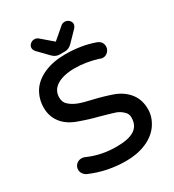

<svg xmlns="http://www.w3.org/2000/svg" viewBox="-208 -984 1017 1120"><g transform="rotate(-30 301.0 -423.5)"><path d="M236 -735 169 -804Q159 -817 159 -829Q159 -843 171 -854Q183 -865 198 -865Q213 -865 223 -857L299 -792Q302 -790 301 -790Q301 -790 303 -792L379 -857Q389 -865 403 -865Q419 -865 431 -854Q443 -843 443 -829Q443 -817 433 -804L366 -735Q345 -714 319 -714H282Q257 -714 236 -735ZM90 -126Q103 -126 113 -121Q200 -82 301 -82Q384 -82 423 -107.5Q462 -133 462 -187Q462 -213 443 -229Q424 -248 398 -257Q374 -265 302 -285Q241 -300 173 -325Q111 -348 79 -391Q47 -434 47 -491Q47 -549 77 -598Q108 -646 169 -672.5Q230 -699 310 -699Q419 -699 507 -667Q541 -654 541 -620Q541 -601 527 -586Q513 -571 492 -571Q481 -571 473 -576Q393 -601 319 -601Q242 -601 198.5 -574Q155 -547 155 -498Q155 -465 176 -447Q197 -428 227.5 -415.5Q258 -403 322 -389Q386 -374 448 -352Q505 -329 537.5 -286Q570 -243 570 -181Q570 -127 536 -78Q503 -32 444 -7Q385 18 310 18Q184 18 73 -30Q59 -36 49.5 -49Q40 -62 40 -77Q40 -98 54.5 -112Q69 -126 90 -126Z"/></g></svg>

Font: 寒蝉全圆体 Bold
Style: Regular
Weight: 700
Designer: Warren2060
      Designed by Motoya company      

      [Varela Round]
      Joe Prince(Latin component); Avraham Cornf
Foundry: ChillType
Version: Version 3.200